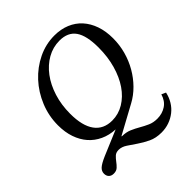

<svg xmlns="http://www.w3.org/2000/svg" viewBox="-274 -951 1382 1382"><g transform="rotate(-45 417.0 -260.0)"><path d="M513 -780Q578 -780 631 -758Q684 -736 721 -695Q758 -654 778 -596.5Q798 -539 798 -467Q798 -399 780.5 -335.5Q763 -272 731 -216.5Q699 -161 655 -116.5Q611 -72 559 -44L342 74L344 77Q386 77 418.5 91Q451 105 481 122.5Q511 140 542.5 154Q574 168 614 168Q665 168 704 142Q743 116 758 64L791 79Q782 120 761.5 153.5Q741 187 711 210.5Q681 234 644 247Q607 260 565 260Q508 260 465 239.5Q422 219 386.5 194.5Q351 170 320 149.5Q289 129 258 129Q231 129 215 144Q199 159 185.5 177.5Q172 196 156 211Q140 226 113 226Q89 226 75.5 212.5Q62 199 62 176Q62 151 82 132.5Q102 114 155 91L347 10Q285 7 234.5 -16.5Q184 -40 148.5 -80.5Q113 -121 93.5 -177.5Q74 -234 74 -304Q74 -399 109.5 -485.5Q145 -572 205.5 -637.5Q266 -703 345.5 -741.5Q425 -780 513 -780ZM513 -728Q446 -728 388 -695Q330 -662 287 -604.5Q244 -547 219.5 -469Q195 -391 195 -301Q195 -178 241 -115Q287 -52 375 -52Q439 -52 494.5 -85.5Q550 -119 590.5 -178Q631 -237 654 -318Q677 -399 677 -494Q677 -615 637.5 -671.5Q598 -728 513 -728Z"/></g></svg>

Font: SVN-Libre Baskerville
Style: Italic
Weight: 400
Italic angle: -14°
Designer: Pablo Impallari, Rodrigo Fuenzalida
Foundry: Pablo Impallari, Rodrigo Fuenzalida
Version: Version 1.000; ttfautohint (v1.8.4)